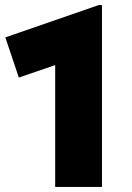

<svg xmlns="http://www.w3.org/2000/svg" viewBox="-20 -735 518 755"><path d="M197 0V-479L54 -430L1 -588L368 -715H381V0Z"/></svg>

Font: Geologica Black
Style: Regular
Weight: 900
Designer: Sindre Bremnes, Frode Helland
Foundry: Monokrom Skriftforlag AS
Version: Version 1.010;gftools[0.9.28]